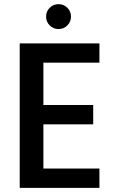

<svg xmlns="http://www.w3.org/2000/svg" viewBox="-20 -905 564 925"><path d="M459 -603H189V-399H429V-306H189V-93H459V0H75V-696H459ZM262 -765Q237 -765 219.5 -782.5Q202 -800 202 -825Q202 -850 219.5 -867.5Q237 -885 262 -885Q287 -885 304.5 -867.5Q322 -850 322 -825Q322 -800 304.5 -782.5Q287 -765 262 -765Z"/></svg>

Font: Poppins Medium
Style: Regular
Weight: 500
Designer: Ninad Kale (Devanagari), Jonny Pinhorn (Latin)
Version: Version 5.002